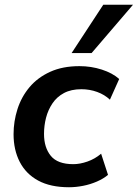

<svg xmlns="http://www.w3.org/2000/svg" viewBox="-20 -777 579 807"><path d="M270 10Q192 10 140.5 -18Q89 -46 63 -96.5Q37 -147 37 -213Q37 -267 53.5 -318.5Q70 -370 104 -410.5Q138 -451 190.5 -475Q243 -499 314 -499Q363 -499 408 -484.5Q453 -470 481 -445L442 -358Q420 -379 388.5 -390.5Q357 -402 322 -402Q279 -402 249 -386Q219 -370 200.5 -342.5Q182 -315 173.5 -282Q165 -249 165 -214Q165 -157 193.5 -122Q222 -87 288 -87Q316 -87 347.5 -98Q379 -109 405 -131L434 -42Q415 -26 387.5 -14Q360 -2 329.5 4Q299 10 270 10ZM281 -554 414 -757H539L365 -554Z"/></svg>

Font: Nunito Sans 12pt
Style: Bold Italic
Weight: 700
Italic angle: -9°
Designer: Vernon Adams
Foundry: Vernon Adams
Version: Version 3.101;gftools[0.9.27]